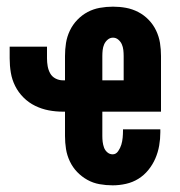

<svg xmlns="http://www.w3.org/2000/svg" viewBox="-20 -548 540 576"><path d="M318 8Q298 8 278.5 4.5Q259 1 242 -8.5Q225 -18 211.5 -32Q198 -46 189.5 -64Q181 -82 178 -101Q175 -120 175 -140V-213H169Q147 -213 126 -217Q105 -221 85.5 -230.5Q66 -240 50.5 -255.5Q35 -271 25.5 -290Q16 -309 12.5 -330Q9 -351 9 -373V-408H121V-373Q121 -361 123 -349.5Q125 -338 130.5 -328Q136 -318 146.5 -312.5Q157 -307 169 -307H175V-380Q175 -400 178 -419Q181 -438 189.5 -456Q198 -474 212 -488.5Q226 -503 243 -512Q260 -521 279.5 -524.5Q299 -528 319 -528Q339 -528 358 -524.5Q377 -521 394.5 -512Q412 -503 426 -488.5Q440 -474 448.5 -456Q457 -438 460 -419Q463 -400 463 -380V-213H287V-140Q287 -131 288 -122.5Q289 -114 292 -105.5Q295 -97 302 -91Q309 -85 318 -85Q328 -85 334.5 -94.5Q341 -104 344 -114Q347 -124 348 -135Q349 -146 349 -156V-160H461V-151Q461 -131 457.5 -111Q454 -91 446 -72.5Q438 -54 425 -38Q412 -22 395 -11.5Q378 -1 358 3.5Q338 8 318 8ZM287 -307H351V-380Q351 -389 350 -398Q349 -407 345.5 -415Q342 -423 335 -429Q328 -435 319 -435Q310 -435 303 -429Q296 -423 292.5 -415Q289 -407 288 -398Q287 -389 287 -380Z"/></svg>

Font: Iosevka Term Curly Heavy
Style: Regular
Weight: 900
Designer: Belleve Invis
Foundry: Belleve Invis
Version: Version 32.3.0